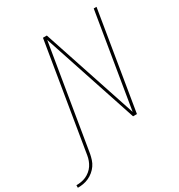

<svg xmlns="http://www.w3.org/2000/svg" viewBox="-345 -880 1163 1248"><g transform="rotate(-30 236.5 -256.0)"><path d="M-127 223V204Q-109 204 -90.5 201Q-72 198 -55 190.5Q-38 183 -22 170Q-6 157 4.5 141Q15 125 21.5 107.5Q28 90 31 72L164 -735H193L428 -26L545 -735H566L445 0H416L181 -709L52 72Q48 92 41.5 112.5Q35 133 22.5 151Q10 169 -7.5 183.5Q-25 198 -45 207Q-65 216 -85.5 219.5Q-106 223 -127 223Z"/></g></svg>

Font: Iosevka Thin Extended Oblique
Style: Regular
Weight: 100
Width: 7
Italic angle: -9°
Monospace: yes
Designer: Belleve Invis
Foundry: Belleve Invis
Version: Version 32.5.0; ttfautohint (v1.8.4)